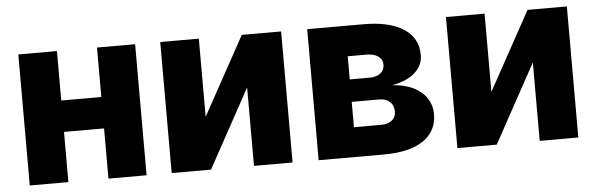

<svg xmlns="http://www.w3.org/2000/svg" viewBox="-40 -652 2406 774"><g transform="rotate(-5 1162.5 -265.0)"><path d="M209 -330.1H371.1V-530.3H525.4V0H371.1V-203.1H209V0H52.7V-530.3H209Z M957 -530.3H1116.2V0H960V-317.4L786.1 0H627V-530.3H783.2V-213.9Z M1221.7 -530.3H1450.2Q1553.2 -530.3 1611.1 -493.2Q1668.9 -456.1 1668.9 -386.7Q1668.9 -344.7 1635.7 -315.2Q1602.5 -285.6 1543 -275.4Q1593.8 -272.5 1629.4 -254.4Q1665 -236.3 1683.1 -208Q1701.2 -179.7 1701.2 -145.5Q1701.2 -75.7 1645.5 -37.8Q1589.8 0 1485.4 0H1221.7ZM1544.9 -168.9Q1544.9 -193.8 1529.1 -208.3Q1513.2 -222.7 1485.4 -222.7H1375V-120.1H1485.4Q1513.2 -120.1 1529.1 -133.1Q1544.9 -146 1544.9 -168.9ZM1515.6 -361.3Q1515.6 -382.3 1498 -394.8Q1480.5 -407.2 1450.2 -407.2H1375V-313.5H1454.1Q1482.9 -313.5 1499.3 -326.2Q1515.6 -338.9 1515.6 -361.3Z M2113.3 -530.3H2272.5V0H2116.2V-317.4L1942.4 0H1783.2V-530.3H1939.5V-213.9Z"/></g></svg>

Font: Pretendard ExtraBold
Style: Regular
Weight: 800
Designer: Base glyphs from Inter by Rasmus Andersson; Hangeul glyphs from Noto Sans CJK(Source Han Sans) by Jang Soo-young and Kan
Foundry: Kil Hyung-jin
Version: Version 1.309